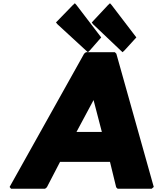

<svg xmlns="http://www.w3.org/2000/svg" viewBox="-20 -1153 1000 1180"><path d="M666 -1122 656 -1133 644 -1122 544 -1015 552 -1004 733 -832 745 -843 818 -923ZM450 -1122 440 -1133 428 -1122 324 -1015 333 -1004 520 -832 532 -843 602 -923ZM686 -832H508L497 -823L39 -4L48 7H257L268 -2L349 -158H656L694 -2L703 7H912L925 -4L695 -823ZM450 -342 555 -538 606 -342Z"/></svg>

Font: Hussar Woodtype
Style: UltraObl
Weight: 900
Foundry: Cannot Into Space Fonts
Version: Version 1.07